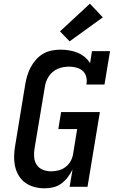

<svg xmlns="http://www.w3.org/2000/svg" viewBox="-20 -1012 640 1040"><path d="M222 8Q194 8 167 1Q140 -6 118 -21.5Q96 -37 82 -60Q68 -83 62 -109.5Q56 -136 56.5 -165Q57 -194 62 -222L117 -557Q121 -580 128 -603.5Q135 -627 147 -649Q159 -671 176 -690Q193 -709 215 -721.5Q237 -734 261 -738.5Q285 -743 308 -743Q332 -743 355.5 -739Q379 -735 400 -726.5Q421 -718 438.5 -703.5Q456 -689 468 -670L478 -735H576L546 -554H448Q452 -575 447.5 -594.5Q443 -614 429 -627Q415 -640 395 -645.5Q375 -651 355 -651Q340 -651 324.5 -648.5Q309 -646 294.5 -640Q280 -634 267 -623.5Q254 -613 245 -599.5Q236 -586 230.5 -571.5Q225 -557 223 -542L167 -207Q163 -184 165 -160.5Q167 -137 179 -119Q191 -101 212 -92.5Q233 -84 256 -84Q277 -84 297 -89Q317 -94 334.5 -107Q352 -120 362.5 -139Q373 -158 376 -178L398 -313H296L311 -405H521L454 0H357L373 -94Q362 -72 347 -52Q332 -32 312 -17.5Q292 -3 268.5 2.5Q245 8 222 8ZM357 -788 305 -842 467 -992 537 -918Z"/></svg>

Font: Iosevka Curly Slab SmBdExObl
Style: Regular
Weight: 600
Width: 7
Italic angle: -9°
Monospace: yes
Designer: Belleve Invis
Foundry: Belleve Invis
Version: Version 11.1.0; ttfautohint (v1.8.3)